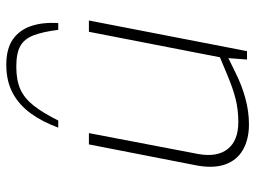

<svg xmlns="http://www.w3.org/2000/svg" viewBox="-118 -668 792 595"><g transform="rotate(-90 277.5 -370.0)"><path d="M190 6Q144 6 111.5 -12.5Q79 -31 66 -67.5Q53 -104 63 -157L128 -490H163L98 -150Q88 -92 114 -59.5Q140 -27 197 -27Q235 -27 267.5 -35Q300 -43 343 -61L398 -84L477 -490H512L417 0H391L396 -66L402 -61L351 -36Q311 -16 270.5 -5Q230 6 190 6ZM375 -746Q424 -746 453 -726Q482 -706 494.5 -670Q507 -634 504 -585H483Q477 -633 466 -661.5Q455 -690 433 -702.5Q411 -715 369 -715Q327 -715 299 -702.5Q271 -690 248.5 -661.5Q226 -633 202 -585H180Q198 -634 224 -670Q250 -706 287 -726Q324 -746 375 -746Z"/></g></svg>

Font: REM Thin
Style: Italic
Weight: 250
Italic angle: -11°
Designer: Octavio Pardo
Foundry: Ashler Design
Version: Version 1.005;gftools[0.9.28]